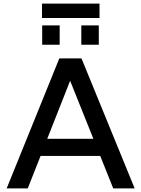

<svg xmlns="http://www.w3.org/2000/svg" viewBox="-20 -1045 783 1065"><path d="M498 -275H242L369 -597ZM727 0 432 -721H309L17 0H134L205 -180H536L608 0ZM311 -904H214V-797H311ZM532 -1025H213V-945H532ZM528 -904H431V-797H528Z"/></svg>

Font: Perun Medium
Style: Regular
Weight: 500
Foundry: Copyright (c) Stefan Peev, Context Ltd, 2016
Version: Version 1.089